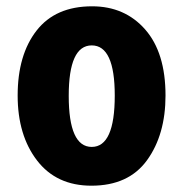

<svg xmlns="http://www.w3.org/2000/svg" viewBox="-20 -579 582 609"><path d="M505 -276Q505 -412 440.5 -485.5Q376 -559 272 -559Q156 -559 96 -482Q36 -405 36 -276Q36 -150 97.5 -70Q159 10 270 10Q388 10 446.5 -71Q505 -152 505 -276ZM198 -275Q198 -435 271 -435Q344 -435 344 -276Q344 -113 271 -113Q198 -113 198 -275Z"/></svg>

Font: Noto Sans Display SemiCondensed Extra
Style: Regular
Weight: 800
Width: 4
Designer: Monotype Design Team
Foundry: Monotype Imaging Inc.
Version: Version 1.900